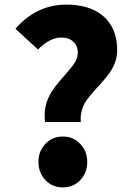

<svg xmlns="http://www.w3.org/2000/svg" viewBox="-20 -800 576 834"><path d="M253 14Q207 14 177 -18Q147 -50 147 -96.5Q147 -143 177 -175Q207 -207 253 -207Q298 -207 328.5 -175Q359 -143 359 -97Q359 -50 329 -18Q299 14 253 14ZM176 -270Q167 -331 196 -387Q213 -420 261 -473Q290 -506 301 -522Q318 -548 318 -570Q318 -602 297 -620Q278 -637 246 -637Q197 -637 145 -585L47 -675Q139 -780 268 -780Q367 -780 425 -733Q489 -681 489 -582Q489 -537 464 -496Q449 -471 409 -427Q406 -424 405 -423Q365 -380 350 -355Q327 -314 331 -270Z"/></svg>

Font: GenSekiGothic TW H
Style: Regular
Weight: 900
Version: Version 1.501;PS 1;hotconv 16.6.51;makeotf.lib2.5.65220